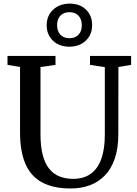

<svg xmlns="http://www.w3.org/2000/svg" viewBox="-20 -1060 777 1088"><path d="M381 8Q283 8 219.2 -26Q155.5 -60 124.5 -130.8Q93.5 -201.5 93.5 -311V-680.5L22.5 -692.5V-743H294.5V-692.5L209.5 -680V-300Q209.5 -230 222.2 -181.5Q235 -133 259.2 -103.2Q283.5 -73.5 317.8 -60Q352 -46.5 394.5 -46.5Q455 -46.5 495 -75.8Q535 -105 554.5 -160.8Q574 -216.5 574 -295.5V-679.5L490 -692.5V-743H723V-692.5L651 -680.5L650.5 -301.5Q650.5 -220 630.5 -161.5Q610.5 -103 574 -65.5Q537.5 -28 488.5 -10Q439.5 8 381 8ZM372.5 -795.5Q315.5 -795.5 280 -829.5Q244.5 -863.5 244.5 -917.5Q245 -971.5 281.5 -1005.5Q318 -1039.5 375.5 -1039.5Q432 -1039.5 467.2 -1005.5Q502.5 -971.5 502 -917.5Q502 -863.5 466 -829.5Q430 -795.5 372.5 -795.5ZM373.5 -843.5Q405.5 -843.5 424.5 -863Q443.5 -882.5 443.5 -916.5Q443.5 -951 424.8 -971Q406 -991 374 -991Q341.5 -991 322.5 -971.5Q303.5 -952 303.5 -917.5Q303.5 -883.5 322.2 -863.5Q341 -843.5 373.5 -843.5Z"/></svg>

Font: Merriweather 24pt Medium
Style: Regular
Weight: 500
Designer: Eben Sorkin
Foundry: Eben Sorkin
Version: Version 2.100